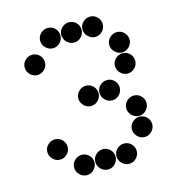

<svg xmlns="http://www.w3.org/2000/svg" viewBox="-104 -788 809 877"><g transform="rotate(-15 300.0 -350.0)"><path d="M152 -650Q152 -631 166.5 -616.5Q181 -602 200 -602Q220 -602 234 -616.5Q248 -631 248 -650Q248 -670 234 -684Q220 -698 200 -698Q181 -698 166.5 -684Q152 -670 152 -650ZM252 -650Q252 -631 266.5 -616.5Q281 -602 300 -602Q320 -602 334 -616.5Q348 -631 348 -650Q348 -670 334 -684Q320 -698 300 -698Q281 -698 266.5 -684Q252 -670 252 -650ZM352 -650Q352 -631 366.5 -616.5Q381 -602 400 -602Q420 -602 434 -616.5Q448 -631 448 -650Q448 -670 434 -684Q420 -698 400 -698Q381 -698 366.5 -684Q352 -670 352 -650ZM52 -550Q52 -531 66.5 -516.5Q81 -502 100 -502Q120 -502 134 -516.5Q148 -531 148 -550Q148 -570 134 -584Q120 -598 100 -598Q81 -598 66.5 -584Q52 -570 52 -550ZM452 -550Q452 -531 466.5 -516.5Q481 -502 500 -502Q520 -502 534 -516.5Q548 -531 548 -550Q548 -570 534 -584Q520 -598 500 -598Q481 -598 466.5 -584Q452 -570 452 -550ZM452 -450Q452 -431 466.5 -416.5Q481 -402 500 -402Q520 -402 534 -416.5Q548 -431 548 -450Q548 -470 534 -484Q520 -498 500 -498Q481 -498 466.5 -484Q452 -470 452 -450ZM252 -350Q252 -331 266.5 -316.5Q281 -302 300 -302Q320 -302 334 -316.5Q348 -331 348 -350Q348 -370 334 -384Q320 -398 300 -398Q281 -398 266.5 -384Q252 -370 252 -350ZM352 -350Q352 -331 366.5 -316.5Q381 -302 400 -302Q420 -302 434 -316.5Q448 -331 448 -350Q448 -370 434 -384Q420 -398 400 -398Q381 -398 366.5 -384Q352 -370 352 -350ZM452 -250Q452 -231 466.5 -216.5Q481 -202 500 -202Q520 -202 534 -216.5Q548 -231 548 -250Q548 -270 534 -284Q520 -298 500 -298Q481 -298 466.5 -284Q452 -270 452 -250ZM52 -150Q52 -131 66.5 -116.5Q81 -102 100 -102Q120 -102 134 -116.5Q148 -131 148 -150Q148 -170 134 -184Q120 -198 100 -198Q81 -198 66.5 -184Q52 -170 52 -150ZM452 -150Q452 -131 466.5 -116.5Q481 -102 500 -102Q520 -102 534 -116.5Q548 -131 548 -150Q548 -170 534 -184Q520 -198 500 -198Q481 -198 466.5 -184Q452 -170 452 -150ZM152 -50Q152 -31 166.5 -16.5Q181 -2 200 -2Q220 -2 234 -16.5Q248 -31 248 -50Q248 -70 234 -84Q220 -98 200 -98Q181 -98 166.5 -84Q152 -70 152 -50ZM252 -50Q252 -31 266.5 -16.5Q281 -2 300 -2Q320 -2 334 -16.5Q348 -31 348 -50Q348 -70 334 -84Q320 -98 300 -98Q281 -98 266.5 -84Q252 -70 252 -50ZM352 -50Q352 -31 366.5 -16.5Q381 -2 400 -2Q420 -2 434 -16.5Q448 -31 448 -50Q448 -70 434 -84Q420 -98 400 -98Q381 -98 366.5 -84Q352 -70 352 -50Z"/></g></svg>

Font: Matrix Sans Print
Style: Regular
Weight: 400
Designer: Brad Neil
Version: Version 1.100